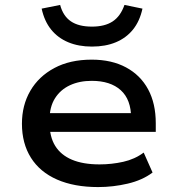

<svg xmlns="http://www.w3.org/2000/svg" viewBox="-20 -750 717 779"><path d="M378 9Q281 9 211.5 -21.5Q142 -52 105.5 -110Q69 -168 69 -248Q69 -323 103 -381.5Q137 -440 200.5 -474Q264 -508 352 -508Q433 -508 491.5 -476.5Q550 -445 581 -387.5Q612 -330 612 -250V-215H158V-291H532L512 -271Q512 -346 470 -384Q428 -422 352 -422Q302 -422 263.5 -404Q225 -386 203 -351Q181 -316 181 -264V-252Q181 -195 204 -158Q227 -121 272 -102Q317 -83 384 -83Q433 -83 480 -93.5Q527 -104 563 -131L599 -50Q558 -19 498.5 -5Q439 9 378 9ZM353 -561Q299 -561 257 -578.5Q215 -596 187.5 -630Q160 -664 149 -715L224 -730Q236 -685 267.5 -663.5Q299 -642 353 -642Q405 -642 437 -663Q469 -684 485 -730L558 -715Q547 -664 519.5 -630Q492 -596 450 -578.5Q408 -561 353 -561Z"/></svg>

Font: Nunito Sans 7pt SemiExpanded SemiBold
Style: Regular
Weight: 600
Width: 6
Designer: Vernon Adams
Foundry: Vernon Adams
Version: Version 3.101;gftools[0.9.27]